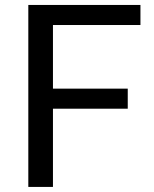

<svg xmlns="http://www.w3.org/2000/svg" viewBox="-20 -736 606 756"><path d="M188.5 -637.5V-387H483V-308H188.5V0H91.5V-716.5H533V-637.5Z"/></svg>

Font: TypoPRO Lato
Style: Regular
Weight: 400
Designer: Lukasz Dziedzic with Adam Twardoch and Botio Nikoltchev
Foundry: tyPoland Lukasz Dziedzic
Version: Version 2.010; 2014-09-01; http://www.latofonts.com/